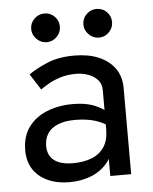

<svg xmlns="http://www.w3.org/2000/svg" viewBox="-49 -682 583 733"><g transform="rotate(-5 242.5 -315.0)"><path d="M293 -585Q293 -608 309.5 -624Q326 -640 348 -640Q371 -640 387 -624Q403 -608 403 -585Q403 -563 387 -546.5Q371 -530 348 -530Q326 -530 309.5 -546.5Q293 -563 293 -585ZM93 -585Q93 -608 109.5 -624Q126 -640 148 -640Q171 -640 187 -624Q203 -608 203 -585Q203 -563 187 -546.5Q171 -530 148 -530Q126 -530 109.5 -546.5Q93 -563 93 -585ZM72 -413Q98 -432 142 -451Q186 -470 248 -470Q301 -470 340.5 -453.5Q380 -437 402.5 -406Q425 -375 425 -330V0H345V-66Q342 -60 338 -55Q314 -23 275 -6.5Q236 10 188 10Q141 10 105 -6.5Q69 -23 49.5 -53Q30 -83 30 -125Q30 -179 56 -214.5Q82 -250 126.5 -268Q171 -286 226 -286Q270 -286 302 -275Q328 -265 345 -253V-330Q345 -353 331 -368.5Q317 -384 295 -392Q273 -400 248 -400Q215 -400 188 -391.5Q161 -383 141.5 -371.5Q122 -360 111 -352ZM111 -135Q111 -111 122 -94.5Q133 -78 154.5 -69.5Q176 -61 208 -61Q248 -61 279 -73Q310 -85 327.5 -111Q345 -137 345 -180V-198Q327 -208 309 -214Q274 -225 230 -225Q190 -225 163.5 -214Q137 -203 124 -183Q111 -163 111 -135Z"/></g></svg>

Font: Venryn Sans
Style: Regular
Weight: 400
Designer: Owen Earl, indestructible type* (font) & Cristiano Sobral (main changes)
Version: Version 3.600; ttfautohint (v1.8.3)